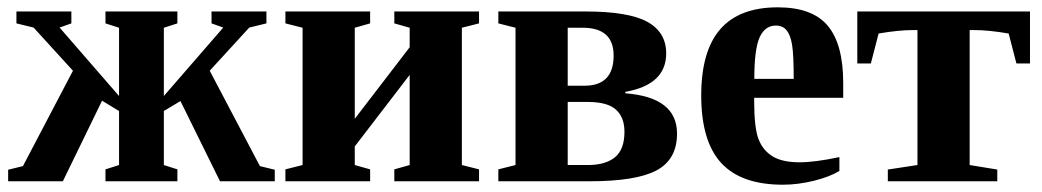

<svg xmlns="http://www.w3.org/2000/svg" viewBox="-20 -490 2816 519"><path d="M467.8 -216.8 422.9 -189.9V-43.9L459.5 -32.2V0H265.1V-32.2L301.8 -43.9V-189.9L255.9 -217.8L149.9 0H2V-31.2L42 -41L177.2 -298.8L70.8 -415.5L24.4 -426.8V-459H172.9V-426.8L141.1 -415.5L301.8 -230.5V-415L265.1 -426.8V-459H459.5V-426.8L422.9 -415V-230.5L583.5 -415.5L551.8 -426.8V-459H700.2V-426.8L653.8 -415.5L546.9 -298.8L682.6 -41L722.7 -31.2V0H574.7Z M1045.9 0V-32.2L1087.4 -43.9V-287.6L939 -94.2V-43.9L980.5 -32.2V0H751.5V-32.2L797.9 -43.9V-415L751.5 -426.8V-459H980.5V-426.8L939 -415V-168.9L1087.4 -362.3V-415L1045.9 -426.8V-459H1274.9V-426.8L1228.5 -415V-43.9L1274.9 -32.2V0Z M1327.1 0V-32.2L1373.5 -43.9V-415L1327.1 -426.8V-459H1562Q1679.2 -459 1730 -430.9Q1780.8 -402.8 1780.8 -345.7Q1780.8 -261.2 1670.4 -241.7V-237.8Q1810.1 -227.1 1810.1 -128.9Q1810.1 -59.1 1754.9 -29.5Q1699.7 0 1573.2 0ZM1668 -133.8Q1668 -172.9 1645 -193.6Q1622.1 -214.4 1569.3 -214.4H1514.6V-43.9H1568.8Q1616.7 -43.9 1642.3 -64.9Q1668 -85.9 1668 -133.8ZM1514.6 -258.3H1560.1Q1638.7 -258.3 1638.7 -339.8Q1638.7 -415 1555.2 -415H1514.6Z M2082.5 -470.2Q2175.8 -470.2 2217.5 -420.4Q2259.3 -370.6 2259.3 -265.6V-225.6H2018.6V-217.8Q2018.6 -145 2030.3 -114.3Q2042 -83.5 2068.4 -67.4Q2094.7 -51.3 2140.6 -51.3Q2183.6 -51.3 2249 -65.4V-27.8Q2222.2 -11.7 2179.4 -1.2Q2136.7 9.3 2096.2 9.3Q1983.4 9.3 1929.4 -49.6Q1875.5 -108.4 1875.5 -231.9Q1875.5 -352.1 1927 -411.1Q1978.5 -470.2 2082.5 -470.2ZM2077.1 -420.9Q2047.9 -420.9 2033.4 -389.2Q2019 -357.4 2019 -276.9H2125.5Q2125.5 -342.3 2121.1 -368.9Q2116.7 -395.5 2106.2 -408.2Q2095.7 -420.9 2077.1 -420.9Z M2764.2 -459V-318.4H2727.5L2706.5 -399.4Q2652.3 -408.7 2614.3 -408.7H2601.1V-43.9L2675.8 -31.7V0H2379.9V-31.7L2460 -43.9V-408.7H2447.3Q2409.2 -408.7 2355 -399.4L2334 -318.4H2297.4V-459Z"/></svg>

Font: Liberation Serif
Style: Bold
Weight: 700
Designer: Steve Matteson
Foundry: Ascender Corporation
Version: Version 2.1.5